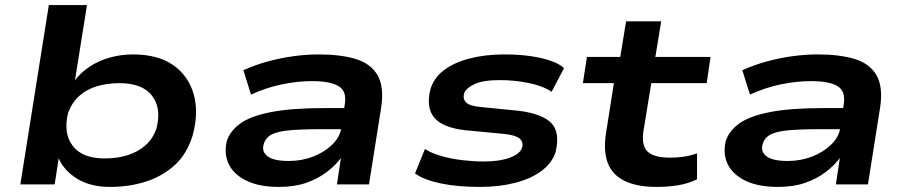

<svg xmlns="http://www.w3.org/2000/svg" viewBox="-20 -725 3571 755"><path d="M412 10Q337 10 284.5 -21.5Q232 -53 210 -104H211L195 0H60L172 -705H322L274 -404H271Q296 -439 332.5 -463Q369 -487 413 -499Q457 -511 502 -511Q601 -511 661 -469Q721 -427 741.5 -355Q762 -283 738 -194Q716 -121 668.5 -77Q621 -33 555.5 -11.5Q490 10 412 10ZM392 -102Q442 -102 482.5 -115Q523 -128 552 -153.5Q581 -179 595 -219Q616 -299 578 -348.5Q540 -398 450 -398Q402 -398 361.5 -386Q321 -374 292 -348Q263 -322 248 -282Q228 -202 265.5 -152Q303 -102 392 -102Z M1077 10Q999 10 949 -14.5Q899 -39 879.5 -79.5Q860 -120 872 -171Q886 -212 926.5 -240.5Q967 -269 1047 -284.5Q1127 -300 1257 -300H1359L1347 -217H1241Q1164 -217 1117 -212.5Q1070 -208 1047 -195.5Q1024 -183 1017 -158Q1008 -129 1032 -110.5Q1056 -92 1116 -92Q1166 -92 1210.5 -109Q1255 -126 1286 -156Q1317 -186 1322 -222L1336 -316Q1344 -367 1311 -386.5Q1278 -406 1207 -406Q1151 -406 1089.5 -393.5Q1028 -381 967 -353L937 -449Q984 -470 1033.5 -483.5Q1083 -497 1134 -504Q1185 -511 1233 -511Q1320 -511 1379 -493Q1438 -475 1464.5 -429.5Q1491 -384 1479 -303L1431 0H1305L1321 -107H1323Q1301 -76 1265.5 -49Q1230 -22 1184 -6Q1138 10 1077 10Z M1866 10Q1778 10 1712 -4Q1646 -18 1612 -43L1651 -139Q1678 -122 1717 -111Q1756 -100 1799.5 -95Q1843 -90 1883 -90Q1945 -90 1985 -105Q2025 -120 2033 -144Q2039 -166 2024 -179.5Q2009 -193 1966 -198L1809 -213Q1721 -223 1688 -262Q1655 -301 1672 -372Q1685 -418 1725 -448.5Q1765 -479 1826.5 -495Q1888 -511 1964 -511Q2019 -511 2065 -504.5Q2111 -498 2145.5 -486Q2180 -474 2198 -457L2149 -364Q2113 -388 2057.5 -399Q2002 -410 1946 -410Q1879 -410 1845.5 -394Q1812 -378 1805 -358Q1799 -335 1813.5 -321.5Q1828 -308 1872 -304L2023 -289Q2113 -277 2148 -241Q2183 -205 2165 -128Q2151 -84 2109.5 -53Q2068 -22 2005.5 -6Q1943 10 1866 10Z M2562 10Q2485 10 2436.5 -13.5Q2388 -37 2370 -84Q2352 -131 2363 -201L2394 -398H2272L2288 -501H2419L2442 -641H2580L2557 -501H2774L2759 -398H2541L2510 -208Q2502 -152 2527 -128.5Q2552 -105 2616 -105Q2643 -105 2669.5 -109Q2696 -113 2721 -122V-20Q2686 -3 2646.5 3.5Q2607 10 2562 10Z M3039 10Q2961 10 2911 -14.5Q2861 -39 2841.5 -79.5Q2822 -120 2834 -171Q2848 -212 2888.5 -240.5Q2929 -269 3009 -284.5Q3089 -300 3219 -300H3321L3309 -217H3203Q3126 -217 3079 -212.5Q3032 -208 3009 -195.5Q2986 -183 2979 -158Q2970 -129 2994 -110.5Q3018 -92 3078 -92Q3128 -92 3172.5 -109Q3217 -126 3248 -156Q3279 -186 3284 -222L3298 -316Q3306 -367 3273 -386.5Q3240 -406 3169 -406Q3113 -406 3051.5 -393.5Q2990 -381 2929 -353L2899 -449Q2946 -470 2995.5 -483.5Q3045 -497 3096 -504Q3147 -511 3195 -511Q3282 -511 3341 -493Q3400 -475 3426.5 -429.5Q3453 -384 3441 -303L3393 0H3267L3283 -107H3285Q3263 -76 3227.5 -49Q3192 -22 3146 -6Q3100 10 3039 10Z"/></svg>

Font: Nunito Sans 7pt Expanded
Style: Bold Italic
Weight: 700
Width: 7
Italic angle: -9°
Designer: Vernon Adams
Foundry: Vernon Adams
Version: Version 3.101;gftools[0.9.27]